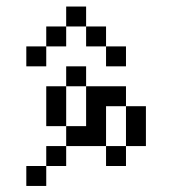

<svg xmlns="http://www.w3.org/2000/svg" viewBox="-20 -708 540 602"><path d="M250 -625H187.5V-687.5H250ZM62.5 -187.5H125V-125H62.5ZM62.5 -562.5H125V-500H62.5ZM125 -250H187.5V-187.5H125ZM125 -437.5H187.5V-312.5H125ZM125 -625H187.5V-562.5H125ZM187.5 -312.5H250V-437.5H375V-375H312.5V-250H187.5ZM187.5 -500H250V-437.5H187.5ZM250 -625H312.5V-562.5H250ZM312.5 -250H375V-187.5H312.5ZM312.5 -562.5H375V-500H312.5ZM375 -375H437.5V-250H375Z"/></svg>

Font: 寒蝉点阵体 16px
Style: Regular
Weight: 400
Designer: Designed by Warren2060
Foundry: ChillType
Version: Version 1.000